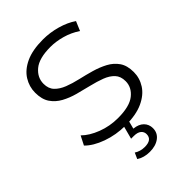

<svg xmlns="http://www.w3.org/2000/svg" viewBox="-266 -816 1146 1146"><g transform="rotate(-45 307.5 -243.0)"><path d="M307 6Q228 6 157 -19.5Q86 -45 47 -85L76 -142Q113 -105 175.5 -81Q238 -57 307 -57Q405 -57 450 -93Q495 -129 495 -181Q495 -222 472 -246.5Q449 -271 410.5 -285.5Q372 -300 326 -311Q280 -322 234 -334.5Q188 -347 149.5 -368Q111 -389 87.5 -423.5Q64 -458 64 -514Q64 -565 91.5 -609Q119 -653 176 -679.5Q233 -706 322 -706Q381 -706 439 -689.5Q497 -673 539 -644L514 -585Q469 -615 418.5 -629Q368 -643 322 -643Q226 -643 181.5 -606Q137 -569 137 -516Q137 -475 160.5 -450.5Q184 -426 222.5 -411Q261 -396 307 -385.5Q353 -375 398.5 -362Q444 -349 482.5 -328.5Q521 -308 544.5 -274Q568 -240 568 -185Q568 -134 540 -90.5Q512 -47 454.5 -20.5Q397 6 307 6ZM299 220Q250 220 215 197L232 159Q261 178 298 178Q360 178 360 131Q360 111 344.5 98Q329 85 298 85H275L299 -6H342L327 52Q368 56 390 78Q412 100 412 133Q412 173 380.5 196.5Q349 220 299 220Z"/></g></svg>

Font: Montserrat
Style: Regular
Weight: 400
Designer: Julieta Ulanovsky
Foundry: Julieta Ulanovsky
Version: Version 9.000; ttfautohint (v1.8.4.7-5d5b)